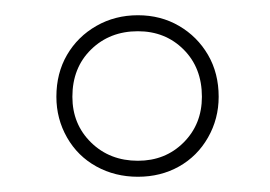

<svg xmlns="http://www.w3.org/2000/svg" viewBox="-20 -728 355 252"><path d="M161 -496Q131 -496 106.5 -509.5Q82 -523 68 -547.5Q54 -572 54 -601Q54 -632 68 -656Q82 -680 106.5 -694Q131 -708 161 -708Q191 -708 215 -694Q239 -680 253 -656Q267 -632 267 -601Q267 -572 253 -547.5Q239 -523 215 -509.5Q191 -496 161 -496ZM161 -517Q197 -517 221 -541Q245 -565 245 -601Q245 -639 221 -663Q197 -687 161 -687Q124 -687 99.5 -663Q75 -639 75 -601Q75 -565 99.5 -541Q124 -517 161 -517Z"/></svg>

Font: Murecho Thin ExtraLight
Style: Regular
Weight: 250
Version: Version 1.010